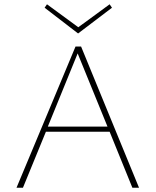

<svg xmlns="http://www.w3.org/2000/svg" viewBox="-20 -875 725 895"><path d="M344 -719 188 -839 199 -855 345 -748 491 -855 502 -839ZM491 -261H194L87 0H57L332 -658H358L628 0H597ZM481 -285 342 -626 203 -285Z"/></svg>

Font: Ysabeau SC Extralight
Style: Regular
Weight: 200
Designer: Christian Thalmann (Catharsis Fonts)
Version: Version 0.003